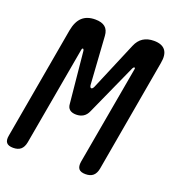

<svg xmlns="http://www.w3.org/2000/svg" viewBox="-154 -849 889 968"><g transform="rotate(20 290.5 -365.0)"><path d="M472 -41Q467 -15 452.5 -2.5Q438 10 412 10Q386 10 376 -2.5Q366 -15 370 -41L464 -572Q465 -578 463 -579Q462 -580 461 -580Q456 -580 452 -572L328 -297Q319 -276 303 -266Q287 -256 265 -256Q243 -256 230.5 -266Q218 -276 217 -297L190 -572Q188 -581 183.5 -580.5Q179 -580 178 -572L84 -41Q79 -15 64.5 -2.5Q50 10 24 10Q-2 10 -12 -2.5Q-22 -15 -17 -41L89 -644Q98 -693 123.5 -716.5Q149 -740 193 -740Q228 -740 246 -725Q264 -710 266 -679L283 -421Q285 -407 292 -407Q299 -407 305 -421L414 -679Q427 -710 450.5 -725Q474 -740 508 -740Q551 -740 569 -716.5Q587 -693 578 -646Z"/></g></svg>

Font: Maple Mono NL Medium
Style: Italic
Weight: 500
Italic angle: -10°
Monospace: yes
Designer: subframe7536
Version: Version 7.000